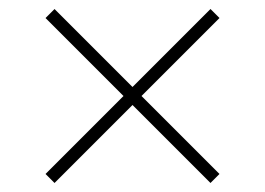

<svg xmlns="http://www.w3.org/2000/svg" viewBox="-20 -563 588 426"><path d="M447 -157 81 -523 101 -543 467 -177ZM101 -157 81 -177 447 -543 467 -523Z"/></svg>

Font: Fustat ExtraLight
Style: Regular
Weight: 250
Designer: Mohamed Gaber, Khaled Hosny, Laura Garcia Mut
Foundry: Kief Type Foundry, Alif Type Foundry, Hard Type Foundry
Version: Version 1.007